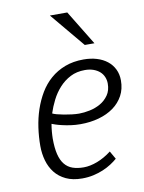

<svg xmlns="http://www.w3.org/2000/svg" viewBox="-86 -818 666 888"><g transform="rotate(-10 247.0 -374.0)"><path d="M243.7 -39.6Q273.4 -39.6 307.9 -52.7Q342.3 -65.9 374.5 -90.8L396 -53.2Q383.3 -42 366 -30.8Q348.6 -19.5 327.4 -10.5Q306.2 -1.5 281 4.2Q255.9 9.8 228 9.8Q183.6 9.8 152.1 -5.1Q120.6 -20 100.8 -45.2Q81.1 -70.3 71.8 -103Q62.5 -135.7 62.5 -171.4Q62.5 -213.9 68.6 -257.1Q74.7 -300.3 88.1 -340.3Q101.6 -380.4 122.3 -415.3Q143.1 -450.2 172.6 -475.8Q202.1 -501.5 241 -516.4Q279.8 -531.2 328.6 -531.2Q362.3 -531.2 390.4 -522.7Q418.5 -514.2 439 -498Q459.5 -481.9 470.9 -458.5Q482.4 -435.1 482.4 -405.8Q482.4 -365.7 465.6 -334.7Q448.7 -303.7 419.4 -282.5Q390.1 -261.2 350.1 -250Q310.1 -238.8 263.7 -238.8Q240.2 -238.8 218.3 -241.9Q196.3 -245.1 178.5 -249.3Q160.6 -253.4 148.2 -257.6Q135.7 -261.7 131.3 -263.7Q129.9 -255.9 128.7 -246.6Q127.4 -237.3 126.7 -228.3Q126 -219.2 125.5 -210.7Q125 -202.1 125 -195.3Q125 -151.4 132.3 -121.6Q139.6 -91.8 154.5 -73.5Q169.4 -55.2 191.7 -47.4Q213.9 -39.6 243.7 -39.6ZM326.2 -481.9Q287.6 -481.9 257.8 -466.6Q228 -451.2 205.6 -426.5Q183.1 -401.9 167.7 -371.3Q152.3 -340.8 142.6 -310.5Q148.4 -307.1 162.8 -303.2Q177.2 -299.3 195.3 -295.9Q213.4 -292.5 232.2 -290.3Q251 -288.1 265.6 -288.1Q288.6 -288.1 315.7 -293.7Q342.8 -299.3 366 -312.5Q389.2 -325.7 404.5 -347.7Q419.9 -369.6 419.9 -402.3Q419.9 -418.5 413.8 -433.1Q407.7 -447.8 395.8 -458.5Q383.8 -469.2 366.2 -475.6Q348.6 -481.9 326.2 -481.9ZM391.6 -596.2H346.2L210.9 -758.3H292.5Z"/></g></svg>

Font: Ufes Sans Light
Style: Italic
Weight: 200
Designer: Ricardo Esteves & Thais Bronze
Foundry: ProDesignUfes - Ricardo Esteves, Thais Bronze
Version: Version 2.0